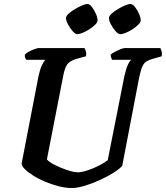

<svg xmlns="http://www.w3.org/2000/svg" viewBox="-20 -946 835 966"><path d="M342 0Q310 0 275 -9Q240 -18 206.5 -32Q173 -46 146.5 -63Q120 -80 104 -96Q88 -112 89 -124L174 -564Q181 -597 191 -618Q201 -639 209 -645H112Q110 -648 107 -655Q104 -662 105 -671Q112 -679 126 -686.5Q140 -694 154 -699Q168 -704 174 -704H405Q408 -700 411.5 -689.5Q415 -679 413 -663L365 -650Q334 -641 320 -624Q306 -607 298 -564L216 -144Q224 -134 243 -123Q262 -112 286.5 -102Q311 -92 333.5 -85.5Q356 -79 370 -79Q391 -79 421 -89Q451 -99 479 -113.5Q507 -128 522 -140L606 -564Q614 -600 623.5 -620.5Q633 -641 641 -645H544Q543 -647 540 -654.5Q537 -662 537 -671Q544 -678 558.5 -685.5Q573 -693 586.5 -698.5Q600 -704 606 -704H787Q789 -700 792.5 -689.5Q796 -679 794 -663L749 -650Q730 -645 717 -637Q704 -629 696 -611Q688 -593 680 -555L595 -112Q583 -97 553 -78Q523 -59 484 -41Q445 -23 407 -11.5Q369 0 342 0ZM585 -774Q575 -774 562 -788.5Q549 -803 538.5 -822.5Q528 -842 528 -855Q528 -865 541 -877Q554 -889 572.5 -900Q591 -911 608.5 -918.5Q626 -926 636 -926Q647 -926 659 -911Q671 -896 679.5 -876.5Q688 -857 688 -843Q688 -834 676 -822Q664 -810 647 -799Q630 -788 613 -781Q596 -774 585 -774ZM369 -774Q359 -774 346 -788.5Q333 -803 322.5 -822.5Q312 -842 312 -855Q312 -865 325 -877Q338 -889 356.5 -900Q375 -911 393 -918.5Q411 -926 420 -926Q431 -926 442.5 -911Q454 -896 462.5 -876.5Q471 -857 471 -843Q471 -834 459 -822Q447 -810 430 -799Q413 -788 396 -781Q379 -774 369 -774Z"/></svg>

Font: Texturina 12pt
Style: Bold Italic
Weight: 700
Italic angle: -11°
Designer: Guillermo Torres Carreño
Foundry: Omnibus-Type
Version: Version 1.002